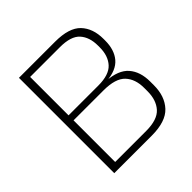

<svg xmlns="http://www.w3.org/2000/svg" viewBox="-171 -775 910 910"><g transform="rotate(-45 284.0 -319.5)"><path d="M112 0V-34.5H335.5Q410.5 -34.5 441.8 -69.2Q473 -104 473 -163V-185.5Q473 -245 440.8 -279.2Q408.5 -313.5 328 -313.5H114V-347H327.5Q399 -347 429.5 -380.2Q460 -413.5 460 -470.5V-482Q460 -538.5 430.5 -571.5Q401 -604.5 327 -604.5H111.5V-639H329.5Q422.5 -639 461.8 -597.8Q501 -556.5 501 -486V-475Q501 -413 469.8 -376Q438.5 -339 370 -334L368 -336.5Q446 -331.5 480.2 -292.2Q514.5 -253 514.5 -186V-161.5Q514.5 -88 473.5 -44Q432.5 0 338 0ZM87 0V-639H127.5V0Z"/></g></svg>

Font: Anek Latin Medium ExtraLight
Style: Regular
Weight: 250
Version: Version 1.003